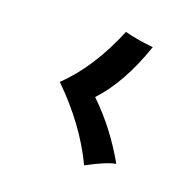

<svg xmlns="http://www.w3.org/2000/svg" viewBox="-116 -746 899 885"><g transform="rotate(20 334.0 -304.0)"><path d="M356 -626Q415 -610 496 -602Q429 -406 325 -295Q439 -186 522 -39Q476 -31 385 18Q303 -154 148 -305Q272 -423 356 -626Z"/></g></svg>

Font: KN Bobohei
Style: Bold
Weight: 700
Designer: Kingnam Type Foundry
Version: Version 1.710;March 18, 2023